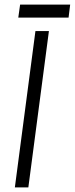

<svg xmlns="http://www.w3.org/2000/svg" viewBox="-20 -820 327 840"><path d="M135 -684H194L104 0H45ZM68 -800H287L280 -743H60Z"/></svg>

Font: Bellota Text
Style: Italic
Weight: 400
Italic angle: -7.5°
Designer: Kemie Guaida
Foundry: Kemie Guaida
Version: Version 4.001